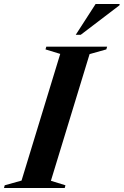

<svg xmlns="http://www.w3.org/2000/svg" viewBox="-61 -938 617 958"><path d="M239.5 -669 166 -691.5 170 -705H473.5L469.5 -691.5L386 -668L193 -36L265.5 -13.5L262 0H-41L-37.5 -13.5L46.5 -37ZM317 -764.5 416 -918H536L535 -911.5L342 -764.5Z"/></svg>

Font: Newsreader 60pt SemiBold
Style: Italic
Weight: 600
Italic angle: -17°
Designer: Hugues Gentile
Foundry: Production Type
Version: Version 1.003